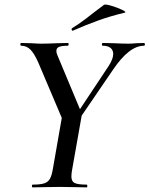

<svg xmlns="http://www.w3.org/2000/svg" viewBox="-20 -811 647 831"><path d="M288 -281 450 -525Q470 -556 470 -577Q470 -594 458.5 -603.5Q447 -613 425 -613Q421 -613 421 -619Q421 -625 425 -625L471 -624Q511 -622 536 -622Q551 -622 571 -624L603 -625Q607 -625 607 -619Q607 -613 603 -613Q539 -613 469 -509L303 -266ZM122 -12Q155 -12 171.5 -17.5Q188 -23 196 -37Q204 -51 209 -81L249 -310L335 -319L293 -81Q289 -62 289 -47Q289 -26 303 -19Q317 -12 355 -12Q358 -12 358 -6Q358 0 355 0Q325 0 307 -1L239 -2L169 -1Q152 0 122 0Q118 0 118 -6Q118 -12 122 -12ZM72 -613Q68 -613 68 -619Q68 -625 72 -625L114 -624Q144 -622 159 -622Q184 -622 228 -624L274 -625Q277 -625 277 -620Q277 -613 273 -613Q247 -613 235.5 -608Q224 -603 224 -591Q224 -582 228 -573L335 -317L260 -271L145 -542Q128 -580 111.5 -596.5Q95 -613 72 -613ZM295 -678Q291 -678 290 -682.5Q289 -687 292 -689Q320 -706 349 -728Q378 -750 385 -756Q400 -768 430 -790Q435 -794 462 -786Q489 -778 509.5 -768Q530 -758 519 -756Q457 -741 405.5 -722.5Q354 -704 297 -679Z"/></svg>

Font: Cormorant Garamond SemiBold
Style: Italic
Weight: 600
Italic angle: -10°
Designer: Christian Thalmann (Catharsis Fonts)
Foundry: Catharsis Fonts
Version: Version 4.000